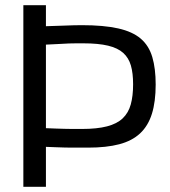

<svg xmlns="http://www.w3.org/2000/svg" viewBox="-20 -720 655 740"><path d="M70 0V-700H157V-619Q193 -620 218.5 -621Q244 -622 262.5 -622.5Q281 -623 295 -623Q380 -623 435.5 -610.5Q491 -598 522.5 -571Q554 -544 567 -500Q580 -456 580 -394Q580 -328 565.5 -281.5Q551 -235 520 -206Q489 -177 439.5 -164Q390 -151 319 -151Q299 -151 283.5 -151Q268 -151 254.5 -151Q241 -151 227 -151.5Q213 -152 196 -152.5Q179 -153 157 -154V0ZM296 -223Q354 -223 392.5 -233Q431 -243 453 -264Q475 -285 484 -317.5Q493 -350 493 -395Q493 -438 484.5 -467.5Q476 -497 455 -516Q434 -535 396.5 -544Q359 -553 301 -553Q288 -553 275 -553Q262 -553 246 -552.5Q230 -552 208 -550.5Q186 -549 157 -548V-226Q178 -225 195.5 -224.5Q213 -224 228.5 -223.5Q244 -223 260 -223Q276 -223 296 -223Z"/></svg>

Font: Georama ExtraCondensed Thin
Style: Regular
Weight: 400
Version: Version 1.001